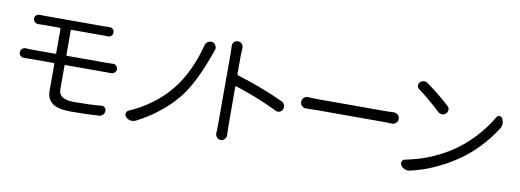

<svg xmlns="http://www.w3.org/2000/svg" viewBox="-62 -1143 4173 1542"><g transform="rotate(10 2024.0 -371.5)"><path d="M776.4 -345.7H444.3Q437.5 -345.7 437.5 -338.9V-144.5Q437.5 -65.4 564.5 -65.4Q684.6 -65.4 785.2 -74.2Q801.8 -76.2 813.5 -64.9Q825.2 -53.7 824.2 -37.1Q823.2 -18.6 810.5 -5.9Q797.9 6.8 780.3 7.8Q667 14.6 551.8 14.6Q444.3 14.6 399.4 -20Q354.5 -54.7 354.5 -120.1V-338.9Q354.5 -345.7 346.7 -345.7H160.2Q139.6 -345.7 107.4 -344.7Q106.4 -344.7 104.5 -344.7Q88.9 -344.7 77.1 -355.5Q65.4 -367.2 65.4 -384.3Q65.4 -401.4 78.1 -412.1Q88.9 -422.9 104.5 -422.9Q105.5 -422.9 107.4 -422.9Q140.6 -420.9 160.2 -420.9H346.7Q354.5 -420.9 354.5 -428.7V-626Q354.5 -632.8 346.7 -632.8H221.7Q194.3 -632.8 170.9 -631.8Q155.3 -631.8 143.1 -643.1Q130.9 -654.3 130.9 -670.4Q130.9 -686.5 142.6 -697.3Q154.3 -707 168.9 -707Q169.9 -707 170.9 -707Q197.3 -706.1 221.7 -706.1H697.3Q717.8 -706.1 739.3 -707Q755.9 -708 767.6 -697.3Q779.3 -686.5 779.3 -669.9Q779.3 -653.3 767.6 -642.1Q755.9 -630.9 739.3 -631.8Q717.8 -632.8 697.3 -632.8H444.3Q437.5 -632.8 437.5 -626V-428.7Q437.5 -420.9 444.3 -420.9H774.4Q790 -420.9 816.4 -421.9Q817.4 -422.9 818.4 -422.9Q834 -422.9 844.7 -412.1Q857.4 -400.4 857.4 -383.8Q857.4 -367.2 844.7 -356.4Q833 -345.7 817.4 -345.7Q817.4 -345.7 816.4 -345.7Q801.8 -345.7 776.4 -345.7Z M1516.6 -696.3Q1521.5 -715.8 1539.1 -726.6Q1549.8 -733.4 1562.5 -733.4Q1568.4 -733.4 1575.2 -732.4Q1594.7 -726.6 1602.5 -709Q1608.4 -699.2 1608.4 -688.5Q1608.4 -680.7 1605.5 -672.9Q1598.6 -653.3 1590.8 -631.8Q1505.9 -393.6 1408.2 -267.6Q1346.7 -190.4 1259.3 -120.6Q1171.9 -50.8 1077.1 -3.9Q1063.5 2.9 1047.9 2.9Q1041 2.9 1034.2 2Q1012.7 -2.9 996.1 -19.5Q987.3 -29.3 987.3 -42Q987.3 -45.9 988.3 -49.8Q992.2 -67.4 1008.8 -74.2Q1105.5 -115.2 1191.4 -179.7Q1277.3 -244.1 1338.9 -321.3Q1399.4 -395.5 1445.3 -495.1Q1491.2 -594.7 1516.6 -696.3Z M2203.1 -361.3Q2220.7 -353.5 2227.5 -335.9Q2231.4 -327.1 2231.4 -317.4Q2231.4 -308.6 2227.5 -299.8Q2220.7 -282.2 2203.1 -276.4Q2196.3 -273.4 2188.5 -273.4Q2178.7 -273.4 2169.9 -278.3Q2011.7 -355.5 1824.2 -416Q1822.3 -417 1819.8 -415Q1817.4 -413.1 1817.4 -411.1L1818.4 -87.9L1820.3 -14.6Q1820.3 2.9 1808.6 15.6Q1795.9 30.3 1776.4 30.3Q1756.8 30.3 1744.1 15.6Q1732.4 2.9 1732.4 -14.6L1734.4 -87.9V-669.9L1732.4 -729.5Q1732.4 -746.1 1743.2 -759.8Q1755.9 -774.4 1775.4 -774.4Q1794.9 -774.4 1808.6 -759.8Q1820.3 -746.1 1820.3 -729.5L1817.4 -669.9V-514.6Q1817.4 -506.8 1824.2 -504.9Q2025.4 -443.4 2203.1 -361.3Z M2409.2 -337.9Q2407.2 -337.9 2406.2 -337.9Q2387.7 -337.9 2374 -350.6Q2359.4 -364.3 2359.4 -384.3Q2359.4 -404.3 2374 -418Q2387.7 -430.7 2406.2 -430.7Q2407.2 -430.7 2409.2 -430.7Q2457 -427.7 2499 -427.7H3046.9Q3077.1 -427.7 3105.5 -429.7Q3107.4 -429.7 3108.4 -429.7Q3127 -429.7 3140.6 -417Q3155.3 -403.3 3155.3 -383.8Q3155.3 -364.3 3140.6 -350.6Q3127 -337.9 3109.4 -337.9Q3107.4 -337.9 3105.5 -337.9Q3074.2 -339.8 3047.9 -339.8H2499Q2451.2 -339.8 2409.2 -337.9Z M3276.4 -647.5Q3262.7 -657.2 3261.2 -673.8Q3259.8 -690.4 3270.5 -702.1Q3283.2 -715.8 3300.8 -717.8Q3303.7 -717.8 3306.6 -717.8Q3321.3 -717.8 3333 -709Q3432.6 -637.7 3521.5 -556.6Q3536.1 -543.9 3536.1 -525.4Q3536.1 -506.8 3522.5 -494.1Q3509.8 -481.4 3491.2 -481.4Q3472.7 -481.4 3459 -494.1Q3370.1 -578.1 3276.4 -647.5ZM3314.5 8.8Q3306.6 10.7 3298.8 10.7Q3285.2 10.7 3272.5 4.9Q3252 -2.9 3240.2 -22.5Q3234.4 -30.3 3234.4 -39.1Q3234.4 -45.9 3237.3 -51.8Q3244.1 -68.4 3261.7 -71.3Q3450.2 -107.4 3613.3 -209Q3710.9 -270.5 3792.5 -357.4Q3874 -444.3 3924.8 -534.2Q3932.6 -546.9 3948.2 -547.9Q3948.2 -547.9 3949.2 -547.9Q3963.9 -547.9 3971.7 -534.2Q3983.4 -512.7 3983.4 -492.2Q3983.4 -470.7 3970.7 -450.2Q3914.1 -360.4 3835 -278.8Q3755.9 -197.3 3659.2 -136.7Q3584 -88.9 3499 -51.3Q3414.1 -13.7 3314.5 8.8Z"/></g></svg>

Font: Gen Jyuu Gothic P Regular
Style: Regular
Weight: 400
Designer: [Source Han Sans]
Ryoko NISHIZUKA  (kana & ideographs); Paul D. Hunt (Latin, Greek & Cyrillic); Wenlong ZHANG  (bopomofo
Version: Version 1.002.20150607